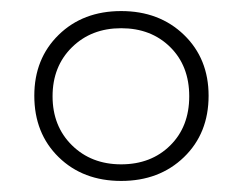

<svg xmlns="http://www.w3.org/2000/svg" viewBox="-20 -784 437 347"><path d="M357 -611Q357 -543 312.5 -500Q268 -457 199 -457Q130 -457 86 -500Q42 -543 42 -611Q42 -678 86 -721Q130 -764 199 -764Q268 -764 312.5 -721Q357 -678 357 -611ZM199 -733Q145 -733 110 -698.5Q75 -664 75 -610Q75 -556 110 -521.5Q145 -487 199 -487Q253 -487 287.5 -521Q322 -555 322 -610Q322 -665 287.5 -699Q253 -733 199 -733Z"/></svg>

Font: Argentum Sans ExtraLight
Style: Regular
Weight: 275
Designer: Julieta Ulanovsky (Modified by Cristiano Sobral)
Foundry: Julieta Ulanovsky
Version: Version 1.000; ttfautohint (v1.5.65-e2d9)